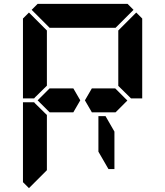

<svg xmlns="http://www.w3.org/2000/svg" viewBox="-20 -1020 856 995"><path d="M161 -515 157 -510H99V-924L130 -955L223 -862V-698V-590V-576ZM577 -562 640 -499 579 -438H551H515H456L420 -500L456 -562H515H552ZM223 -144V-138L130 -45L99 -76V-490H157L161 -485L223 -424V-384V-302ZM686 -955 717 -924V-510H659L655 -514L593 -575V-586V-698V-856V-862ZM573 -338V-144H542L490 -234V-418H527ZM144 -969 175 -1000H346H470H641L672 -969L579 -876H554H470H346H262H243H237ZM360 -562 396 -500 360 -438H301H264H237L175 -500L237 -562H264H301Z"/></svg>

Font: DSEG14 Classic
Style: Bold
Weight: 700
Designer: Keshikan(Twitter:@keshinomi_88pro)
Version: Version 0.46